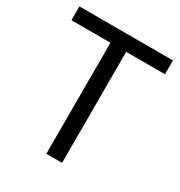

<svg xmlns="http://www.w3.org/2000/svg" viewBox="-169 -832 893 951"><g transform="rotate(30 278.0 -357.0)"><path d="M323 0H233V-635H10V-714H545V-635H323Z"/></g></svg>

Font: Noto Sans Tifinagh Rhissa Ixa
Style: Regular
Weight: 400
Designer: JamraPatel
Foundry: JamraPatel LLC
Version: Version 2.006; ttfautohint (v1.8.4.7-5d5b)